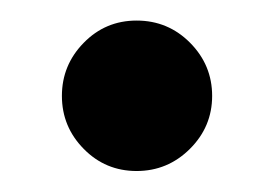

<svg xmlns="http://www.w3.org/2000/svg" viewBox="-20 -153 263 183"><path d="M110.2 10Q139.8 10 161 -11.1Q182.2 -32.2 182.2 -61.6Q182.2 -91 161.2 -112.2Q140.2 -133.4 110.2 -133.4Q80.5 -133.4 59.8 -112.2Q39 -91 39 -61.6Q39 -32.2 59.8 -11.1Q80.5 10 110.2 10Z"/></svg>

Font: Secuela Light
Style: Regular
Weight: 300
Designer: Fernando Haro
Foundry: deFharo
Version: Version 1.708